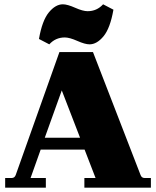

<svg xmlns="http://www.w3.org/2000/svg" viewBox="-20 -872 725 892"><path d="M209 -666 161 -691Q176 -777 207 -814.5Q238 -852 272 -852Q293 -852 329 -836Q365 -820 387 -820Q430 -820 459 -852L507 -827Q492 -741 461 -703.5Q430 -666 396 -666Q375 -666 339 -682Q303 -698 281 -698Q238 -698 209 -666ZM4 0V-45H34Q48 -45 53 -59L256 -630H412L633 -59Q638 -45 652 -45H681V0H372V-45H424L373 -177H169L122 -45H193V0ZM188 -232H352L267 -452Z"/></svg>

Font: Arapey Black
Style: Regular
Weight: 900
Designer: Eduardo Rodriguez Tunni
Foundry: Eduardo Rodriguez Tunni
Version: Version 4.000